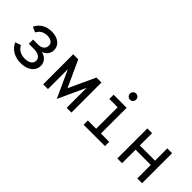

<svg xmlns="http://www.w3.org/2000/svg" viewBox="77 -1505 2311 2311"><g transform="rotate(45 1232.0 -350.0)"><path d="M309 12Q232.5 12 174.2 -22.5Q116 -57 88 -119L160 -145Q181 -104 218.5 -82.5Q256 -61 309 -61Q362.5 -61 393.2 -83Q424 -105 424 -141.5Q424 -178.5 392 -200.5Q360 -222.5 303.5 -222.5H217V-294.5H302.5Q348 -294.5 375.8 -317.2Q403.5 -340 403.5 -377.5Q403.5 -412 377.5 -431.2Q351.5 -450.5 307 -450.5Q260 -450.5 226.5 -431Q193 -411.5 174 -372.5L106 -402Q130.5 -459 184.2 -491Q238 -523 308 -523Q389.5 -523 438 -484.2Q486.5 -445.5 486.5 -382Q486.5 -344 465.2 -313.5Q444 -283 398.5 -264Q454 -249 480.5 -215.2Q507 -181.5 507 -139Q507 -72 453.8 -30Q400.5 12 309 12Z M924 9 781.5 -303Q776.5 -312.5 772.5 -321.8Q768.5 -331 764 -341.5Q765 -331.5 765 -322.5Q765 -313.5 765 -302V0H683.5V-511H769.5L906.5 -211.5Q912.5 -199.5 916.8 -189.5Q921 -179.5 924 -172Q927 -179.5 931.5 -189.5Q936 -199.5 941.5 -211.5L1079.5 -511H1164.5V0H1083.5V-302Q1083.5 -314.5 1083.8 -323.8Q1084 -333 1084.5 -341.5Q1080 -332.5 1076 -323Q1072 -313.5 1067 -303Z M1512.5 -15V-511H1594V-15ZM1371.5 0V-72.5H1735V0ZM1371.5 -438.5V-511H1557.5V-438.5ZM1553 -607.5Q1531.5 -607.5 1516.5 -622.5Q1501.5 -637.5 1501.5 -659.5Q1501.5 -682 1516.5 -697.2Q1531.5 -712.5 1553 -712.5Q1576 -712.5 1590.5 -697.2Q1605 -682 1605 -659.5Q1605 -637.5 1590.5 -622.5Q1576 -607.5 1553 -607.5Z M1945.5 0V-511H2026.5V-302H2285.5V-511H2367V0H2285.5V-229.5H2026.5V0Z"/></g></svg>

Font: Overpass Mono
Style: Regular
Weight: 400
Designer: Delve Withrington, Dave Bailey
Foundry: Delve Fonts LLC
Version: Version 4.000